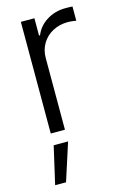

<svg xmlns="http://www.w3.org/2000/svg" viewBox="-119 -593 571 881"><g transform="rotate(-15 167.0 -152.0)"><path d="M71.3 -530.3H135.7V-448.2H140.6Q156.7 -488.8 196 -513.4Q235.4 -538.1 284.2 -538.1Q310.5 -538.1 318.4 -537.1V-469.7Q294.9 -473.6 279.3 -473.6Q239.3 -473.6 207.3 -456.5Q175.3 -439.5 157 -409.2Q138.7 -378.9 138.7 -340.8V0H71.3ZM70.3 55.7H138.7L81.1 234.4H29.3Z"/></g></svg>

Font: Pretendard JP Light
Style: Regular
Weight: 300
Designer: Base glyphs from Inter by Rasmus Andersson; Hangeul glyphs from Noto Sans CJK(Source Han Sans) by Jang Soo-young and Kan
Foundry: Kil Hyung-jin
Version: Version 1.309